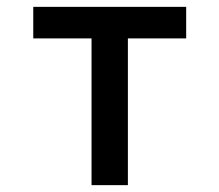

<svg xmlns="http://www.w3.org/2000/svg" viewBox="-20 -540 640 560"><path d="M247 0V-428H77V-520H523V-428H353V0Z"/></svg>

Font: Iosevka Semibold Extended
Style: Regular
Weight: 600
Width: 7
Monospace: yes
Designer: Belleve Invis
Foundry: Belleve Invis
Version: Version 32.5.0; ttfautohint (v1.8.4)